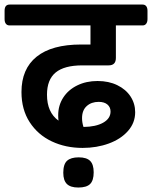

<svg xmlns="http://www.w3.org/2000/svg" viewBox="-51 -650 669 845"><path d="M0 0ZM598.1 -602.5V-565.9Q598.1 -553.2 592.5 -545.7Q586.9 -538.1 576.7 -538.1H459V-395Q459 -362.3 427.2 -362.3H311.5Q231.9 -362.3 193.8 -330.8Q155.8 -299.3 155.8 -233.4Q155.8 -155.3 206.5 -119.1Q205.1 -130.9 205.1 -142.6Q205.1 -186 227.3 -220.5Q249.5 -254.9 289.1 -274.2Q328.6 -293.5 378.4 -293.5Q427.7 -293.5 465.3 -275.1Q502.9 -256.8 523.4 -225.6Q543.9 -194.3 543.9 -156.2Q543.9 -109.4 512.2 -73.5Q480.5 -37.6 427.5 -18.3Q374.5 1 312.5 1Q237.8 1 176.8 -27.8Q115.7 -56.6 79.6 -112.3Q43.5 -168 43.5 -245.1Q43.5 -346.7 110.1 -400.4Q176.8 -454.1 305.7 -454.1H347.2V-538.1H-8.8Q-19.5 -538.1 -25.1 -545.4Q-30.8 -552.7 -30.8 -565.9V-602.5Q-30.8 -629.9 -8.8 -629.9H576.7Q586.9 -629.9 592.5 -622.8Q598.1 -615.7 598.1 -602.5ZM310.1 -129.9Q310.1 -110.8 316.4 -91.3Q370.6 -91.8 403.1 -110.1Q435.5 -128.4 435.5 -159.2Q435.5 -178.2 421.9 -189.9Q408.2 -201.7 383.3 -201.7Q351.1 -201.7 330.6 -183.1Q310.1 -164.6 310.1 -129.9ZM227.5 110.4Q227.5 72.8 244.1 57.6Q260.7 42.5 295.4 42.5Q330.1 42.5 345.7 58.1Q361.3 73.7 361.3 108.4Q361.3 144 345.7 159.7Q330.1 175.3 293.5 175.3Q259.3 175.3 243.4 159.7Q227.5 144 227.5 110.4Z"/></svg>

Font: Jaldi
Style: Bold
Weight: 400
Designer: Pablo Cosgaya and Nicolas Silva
Foundry: Omnibus-Type
Version: Version 1.007